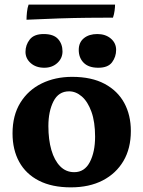

<svg xmlns="http://www.w3.org/2000/svg" viewBox="-20 -798 618 827"><path d="M285.2 9Q204 9 147.9 -19.6Q91.8 -48.2 62.9 -100.5Q34 -152.8 34 -223.6Q34 -301.2 67.8 -355.8Q101.6 -410.4 159.8 -438.7Q218 -467 290.6 -467Q374.2 -467 430.4 -437Q486.6 -407 515.1 -354.7Q543.6 -302.4 543.6 -233.8Q543.6 -158.8 511.8 -104.7Q480 -50.6 422.3 -20.8Q364.6 9 285.2 9ZM299.8 -56.4Q344.2 -56.4 366.9 -99.9Q389.6 -143.4 389.6 -209.2Q389.6 -273 373.8 -316.7Q358 -360.4 332.4 -382.5Q306.8 -404.6 277.6 -404.6Q232.2 -404.6 210.3 -361.5Q188.4 -318.4 188.4 -254.8Q188.4 -196.4 201.3 -151.8Q214.2 -107.2 239.1 -81.8Q264 -56.4 299.8 -56.4ZM403.4 -506.2Q361.8 -506.2 340.5 -527.6Q319.2 -549 319.2 -583Q319.2 -615.4 341.3 -633.4Q363.4 -651.4 399.2 -651.4Q434.4 -651.4 457.3 -632Q480.2 -612.6 480.2 -583Q480.2 -553.6 462.8 -529.9Q445.4 -506.2 403.4 -506.2ZM170.8 -506.2Q135 -506.2 112.4 -526.1Q89.8 -546 89.8 -574.6Q89.8 -604.4 108.2 -627.9Q126.6 -651.4 168.2 -651.4Q210.8 -651.4 230 -630Q249.2 -608.6 249.2 -576.6Q249.2 -547 226.9 -526.6Q204.6 -506.2 170.8 -506.2ZM475.6 -778.2Q475.6 -767.8 473.6 -752.2Q471.6 -736.6 466.6 -722Q418.8 -722 359.3 -721.4Q299.8 -720.8 232.8 -718.6Q165.8 -716.4 94.2 -713Q94.2 -727.4 96.2 -746.2Q98.2 -765 103.2 -778.2Z"/></svg>

Font: Vollkorn
Style: Regular
Weight: 400
Designer: Friedrich Althausen
Foundry: Friedrich Althausen
Version: Version 4.104